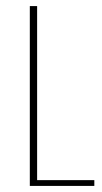

<svg xmlns="http://www.w3.org/2000/svg" viewBox="-20 -611 335 631"><path d="M78 0V-591H102V-19H290V0Z"/></svg>

Font: Alumni Sans Thin Thin
Style: Regular
Weight: 250
Version: Version 1.018